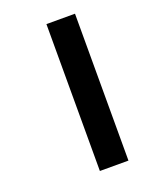

<svg xmlns="http://www.w3.org/2000/svg" viewBox="-121 -693 615 764"><g transform="rotate(-20 187.0 -311.0)"><path d="M169 0V-622H290V0Z"/></g></svg>

Font: Noto Sans Gurmukhi UI Condensed
Style: Bold
Weight: 700
Width: 3
Designer: Jelle Bosma - Monotype Design Team
Foundry: Monotype Imaging Inc.
Version: Version 2.004; ttfautohint (v1.8.4.7-5d5b)